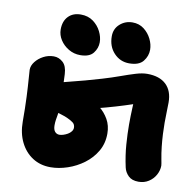

<svg xmlns="http://www.w3.org/2000/svg" viewBox="-85 -856 984 962"><g transform="rotate(10 407.0 -375.0)"><path d="M233 18Q181 18 141.5 -7.5Q102 -33 79.5 -78.5Q57 -124 57 -183Q57 -252 54.5 -308Q52 -364 49 -400.5Q46 -437 46 -445Q46 -466 61.5 -486Q77 -506 101.5 -519Q126 -532 154 -532Q180 -532 200.5 -513.5Q221 -495 223 -454Q225 -423 225 -370.5Q225 -318 225 -257Q225 -254 223 -244Q221 -234 219 -220.5Q217 -207 217 -193Q217 -171 226 -160.5Q235 -150 249 -150Q258 -150 269 -153.5Q280 -157 290.5 -163Q301 -169 308 -178Q315 -187 315 -197Q315 -214 303 -223Q291 -232 273 -240Q263 -245 240 -252Q217 -259 196 -265.5Q175 -272 169 -273L172 -399Q206 -409 246.5 -419Q287 -429 329.5 -440.5Q372 -452 412 -464Q459 -478 499 -492.5Q539 -507 572 -517Q605 -527 630 -527Q693 -527 726.5 -495Q760 -463 760 -404Q760 -385 759 -359Q758 -333 758 -301Q758 -275 759.5 -244Q761 -213 764.5 -180.5Q768 -148 774 -117Q776 -105 777.5 -98Q779 -91 779 -86Q779 -62 766.5 -39Q754 -16 731.5 -1.5Q709 13 680 13Q646 13 628 -5Q610 -23 605 -46Q592 -105 588 -160Q584 -215 584 -261Q584 -283 584.5 -304.5Q585 -326 586 -345.5Q587 -365 587.5 -380Q588 -395 588 -404L626 -380Q613 -374 580.5 -363Q548 -352 502.5 -338.5Q457 -325 405 -312Q353 -299 301.5 -288.5Q250 -278 206 -272L208 -381Q219 -383 233.5 -384Q248 -385 270 -385Q282 -385 307.5 -378.5Q333 -372 363 -358.5Q393 -345 421 -323Q449 -301 467 -269.5Q485 -238 485 -197Q485 -147 462 -107.5Q439 -68 401.5 -40Q364 -12 319.5 3Q275 18 233 18ZM531 -563Q485 -563 453.5 -596.5Q422 -630 422 -682Q422 -720 449 -744Q476 -768 513 -768Q547 -768 571.5 -749Q596 -730 609.5 -702.5Q623 -675 623 -648Q623 -616 602 -589.5Q581 -563 531 -563ZM282 -561Q250 -561 223 -577Q196 -593 180 -618Q164 -643 164 -671Q164 -713 187.5 -737.5Q211 -762 251 -762Q288 -762 314 -743Q340 -724 354 -696Q368 -668 368 -641Q368 -611 348.5 -586Q329 -561 282 -561Z"/></g></svg>

Font: Shantell Sans ExtraBold
Style: Regular
Weight: 800
Designer: Stephen Nixon, Anya Danilova, Shantell Martin
Foundry: Arrow Type
Version: Version 1.011;[c5ecc13dd]